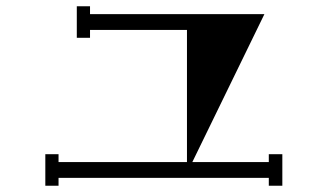

<svg xmlns="http://www.w3.org/2000/svg" viewBox="-20 -565 1040 610"><path d="M834 -75H877V25H834V0H166V25H124V-75H166V-50H574V-470H266V-445H224V-545H266V-520H820L591 -50H834Z"/></svg>

Font: Chokokutai
Style: Regular
Weight: 400
Designer: 108号,108go
Foundry: Font Zone 108
Version: Version 1.000; ttfautohint (v1.8.3)